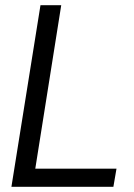

<svg xmlns="http://www.w3.org/2000/svg" viewBox="-20 -720 515 740"><path d="M24 0 136 -700H216L116 -70H429L417 0Z"/></svg>

Font: Georama
Style: Italic
Weight: 400
Italic angle: -9°
Designer: Jean-Baptiste Levee
Foundry: Production Type
Version: Version 1.000